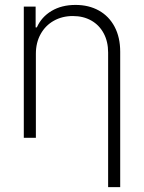

<svg xmlns="http://www.w3.org/2000/svg" viewBox="-20 -557 582 776"><path d="M125 0H76.2V-530.3H124V-446.3H128.9Q147.5 -488.3 188.2 -512.7Q229 -537.1 285.2 -537.1Q338.9 -537.1 379.6 -514.4Q420.4 -491.7 443.1 -449Q465.8 -406.2 465.8 -347.7V199.2H417V-344.7Q417 -388.7 399.2 -422.1Q381.3 -455.6 349.1 -473.9Q316.9 -492.2 274.4 -492.2Q231.4 -492.2 197.5 -473.1Q163.6 -454.1 144.3 -419.4Q125 -384.8 125 -339.8Z"/></svg>

Font: Pretendard ExtraLight
Style: Regular
Weight: 200
Designer: Base glyphs from Inter by Rasmus Andersson; Hangeul glyphs from Noto Sans CJK(Source Han Sans) by Jang Soo-young and Kan
Foundry: Kil Hyung-jin
Version: Version 1.309